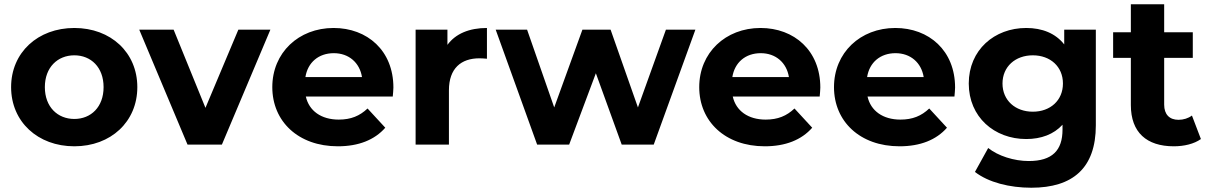

<svg xmlns="http://www.w3.org/2000/svg" viewBox="-20 -677 5659 899"><path d="M328 8C499 8 623 -107 623 -269C623 -431 499 -546 328 -546C157 -546 32 -431 32 -269C32 -107 157 8 328 8ZM328 -120C250 -120 190 -176 190 -269C190 -362 250 -418 328 -418C406 -418 465 -362 465 -269C465 -176 406 -120 328 -120Z M1096 -538 942 -172 793 -538H632L858 0H1019L1246 -538Z M1822 -267C1822 -440 1700 -546 1542 -546C1378 -546 1255 -430 1255 -269C1255 -109 1376 8 1562 8C1659 8 1734 -22 1784 -79L1701 -169C1664 -134 1623 -117 1566 -117C1484 -117 1427 -158 1412 -225H1819C1820 -238 1822 -255 1822 -267ZM1543 -428C1613 -428 1664 -384 1675 -316H1410C1421 -385 1472 -428 1543 -428Z M2075 -467V-538H1926V0H2082V-254C2082 -357 2139 -404 2225 -404C2237 -404 2247 -403 2260 -402V-546C2177 -546 2113 -519 2075 -467Z M3098 -538 2967 -174 2839 -538H2707L2575 -174L2448 -538H2301L2495 0H2645L2770 -334L2891 0H3041L3236 -538Z M3821 -267C3821 -440 3699 -546 3541 -546C3377 -546 3254 -430 3254 -269C3254 -109 3375 8 3561 8C3658 8 3733 -22 3783 -79L3700 -169C3663 -134 3622 -117 3565 -117C3483 -117 3426 -158 3411 -225H3818C3819 -238 3821 -255 3821 -267ZM3542 -428C3612 -428 3663 -384 3674 -316H3409C3420 -385 3471 -428 3542 -428Z M4452 -267C4452 -440 4330 -546 4172 -546C4008 -546 3885 -430 3885 -269C3885 -109 4006 8 4192 8C4289 8 4364 -22 4414 -79L4331 -169C4294 -134 4253 -117 4196 -117C4114 -117 4057 -158 4042 -225H4449C4450 -238 4452 -255 4452 -267ZM4173 -428C4243 -428 4294 -384 4305 -316H4040C4051 -385 4102 -428 4173 -428Z M4963 -538V-469C4922 -521 4860 -546 4785 -546C4636 -546 4516 -443 4516 -286C4516 -129 4636 -26 4785 -26C4855 -26 4914 -48 4955 -93V-70C4955 27 4907 77 4797 77C4728 77 4653 53 4607 16L4545 128C4608 177 4707 202 4809 202C5003 202 5111 110 5111 -90V-538ZM4816 -154C4734 -154 4674 -207 4674 -286C4674 -365 4734 -418 4816 -418C4898 -418 4957 -365 4957 -286C4957 -207 4898 -154 4816 -154Z M5561 -136C5544 -123 5521 -116 5498 -116C5456 -116 5431 -141 5431 -187V-406H5565V-526H5431V-657H5275V-526H5192V-406H5275V-185C5275 -57 5349 8 5476 8C5524 8 5571 -3 5603 -26Z"/></svg>

Font: Montserrat Lite
Style: Bold
Weight: 700
Designer: Julieta Ulanovsky
Foundry: Julieta Ulanovsky
Version: Version 7.200;PS 007.200;hotconv 1.0.88;makeotf.lib2.5.64775